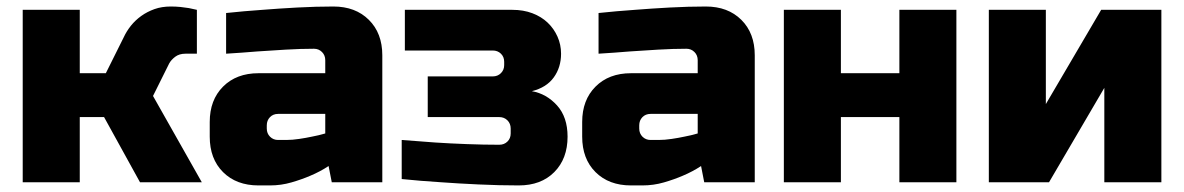

<svg xmlns="http://www.w3.org/2000/svg" viewBox="-20 -560 3639 590"><path d="M49.8 0V-529.8H225.1V-335H305.2L359.9 -444.8Q368.7 -463.9 382.3 -481Q396 -498 414.1 -511Q432.1 -523.9 454.6 -532Q477.1 -540 504.9 -540Q520 -540 534.4 -538.6Q548.8 -537.1 560.1 -535.2L585 -529.8V-395H549.8Q530.8 -395 518.3 -385.5Q505.9 -376 500 -365.2L450.2 -265.1L600.1 0H410.2L299.8 -200.2H225.1V0Z M624.5 -140.1V-185.1Q624.5 -252.9 665.5 -293.9Q706.5 -335 774.4 -335H979.5V-375Q979.5 -390.1 969.5 -400.1Q959.5 -410.2 944.8 -410.2Q904.8 -410.2 858.2 -407.5Q811.5 -404.8 770.5 -401.9Q722.7 -397.9 674.8 -395V-520Q730 -525.9 786.6 -529.8Q835.4 -533.7 893.6 -536.9Q951.7 -540 1004.4 -540Q1072.3 -540 1113.5 -499Q1154.8 -458 1154.8 -390.1V0H999.5L989.7 -49.8Q963.9 -32.7 933.6 -20Q907.7 -8.8 875.7 0.5Q843.8 9.8 809.6 9.8H774.4Q706.5 9.8 665.5 -31Q624.5 -71.8 624.5 -140.1ZM799.8 -165Q799.8 -149.9 809.8 -139.9Q819.8 -129.9 834.5 -129.9H859.4Q878.4 -129.9 899.4 -133.1Q920.4 -136.2 938.5 -140.1Q959.5 -144 979.5 -149.9V-210H834.5Q819.3 -210 809.6 -200Q799.8 -189.9 799.8 -174.8Z M1214.4 -9.8V-129.9Q1265.1 -126 1317.4 -122.1Q1362.3 -119.1 1414.3 -117.2Q1466.3 -115.2 1514.2 -115.2Q1529.3 -115.2 1539.3 -125Q1549.3 -134.8 1549.3 -149.9V-165Q1549.3 -180.2 1539.3 -190.2Q1529.3 -200.2 1514.2 -200.2H1294.4V-325.2H1494.1Q1509.3 -325.2 1519.3 -335.2Q1529.3 -345.2 1529.3 -359.9V-370.1Q1529.3 -385.3 1519.3 -395Q1509.3 -404.8 1494.1 -404.8H1224.1V-529.8H1554.2Q1588.4 -529.8 1616 -519.3Q1643.6 -508.8 1662.8 -490.5Q1682.1 -472.2 1693.1 -447.5Q1704.1 -422.9 1704.1 -395Q1704.1 -353 1681.6 -322Q1659.2 -291 1614.3 -279.8Q1659.2 -272 1691.7 -236.1Q1724.1 -200.2 1724.1 -140.1Q1724.1 -72.3 1683.3 -31.2Q1642.6 9.8 1574.2 9.8Q1514.2 9.8 1450.7 6.8Q1387.2 3.9 1334.5 0Q1272.5 -3.9 1214.4 -9.8Z M1769 -140.1V-185.1Q1769 -252.9 1810.1 -293.9Q1851.1 -335 1918.9 -335H2124V-375Q2124 -390.1 2114 -400.1Q2104 -410.2 2089.4 -410.2Q2049.3 -410.2 2002.7 -407.5Q1956.1 -404.8 1915 -401.9Q1867.2 -397.9 1819.3 -395V-520Q1874.5 -525.9 1931.2 -529.8Q1980 -533.7 2038.1 -536.9Q2096.2 -540 2148.9 -540Q2216.8 -540 2258.1 -499Q2299.3 -458 2299.3 -390.1V0H2144L2134.3 -49.8Q2108.4 -32.7 2078.1 -20Q2052.2 -8.8 2020.3 0.5Q1988.3 9.8 1954.1 9.8H1918.9Q1851.1 9.8 1810.1 -31Q1769 -71.8 1769 -140.1ZM1944.3 -165Q1944.3 -149.9 1954.3 -139.9Q1964.4 -129.9 1979 -129.9H2003.9Q2022.9 -129.9 2043.9 -133.1Q2064.9 -136.2 2083 -140.1Q2104 -144 2124 -149.9V-210H1979Q1963.9 -210 1954.1 -200Q1944.3 -189.9 1944.3 -174.8Z M2388.7 0V-529.8H2564V-335H2743.7V-529.8H2918.9V0H2743.7V-200.2H2564V0Z M3018.6 0V-529.8H3193.8V-240.2L3363.8 -529.8H3548.8V0H3373.5V-290L3203.6 0Z"/></svg>

Font: Russo One
Style: Regular
Weight: 400
Designer: Jovanny lemonad
Foundry: Jovanny Lemonad
Version: Version 1.000